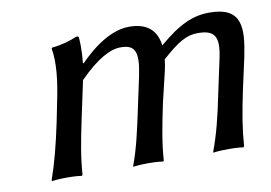

<svg xmlns="http://www.w3.org/2000/svg" viewBox="-56 -524 864 612"><g transform="rotate(-10 376.0 -218.0)"><path d="M458 -180C465 -212 475 -249 482 -281C485 -294 487 -306 488 -317C542 -365 569 -381 606 -381C660 -381 675 -359 661 -292L637 -180C622 -106 609 -54 589 0V3C589 3 604 0 639 0C673 0 686 3 686 3L689 0C693 -57 701 -104 717 -180L739 -280C757 -369 762 -439 654 -439C601 -439 556 -420 488 -362C482 -413 450 -439 394 -439C360 -439 304 -424 231 -349L229 -352C234 -395 231 -427 231 -427C231 -437 229 -437 223 -437C199 -427 172 -419 141 -416L139 -413C147 -367 141 -310 125 -235L114 -180C98 -105 85 -54 66 0L67 3C67 3 85 0 116 0C147 0 163 3 163 3L166 0C170 -57 179 -104 195 -180L220 -297C279 -357 323 -379 355 -379C401 -379 415 -359 398 -278L377 -180C361 -105 350 -54 330 0V3C330 3 348 0 379 0C409 0 427 3 427 3L429 0C433 -57 442 -104 458 -180Z"/></g></svg>

Font: Libertinus Sans
Style: Italic
Weight: 400
Italic angle: -12°
Designer: Philipp H. Poll, Khaled Hosny
Foundry: Caleb Maclennan
Version: Version 7.050;RELEASE